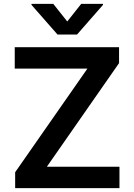

<svg xmlns="http://www.w3.org/2000/svg" viewBox="-20 -971 693 991"><path d="M596.6 0H58.2V-82L431.1 -616.8H56.1V-727.3H594.5V-645.2L221.9 -110.4H596.6ZM377.5 -792.6H277L142.4 -946V-951H255L327.1 -860.1L399.1 -951H511.7V-946Z"/></svg>

Font: Linik Sans SemiBold
Style: Regular
Weight: 600
Designer: Rasmus Andersson (font), Cristiano Sobral (main changes)
Foundry: rsms
Version: Version 3.018;June 1, 2022;FontCreator 14.0.0.2814 64-bit; t